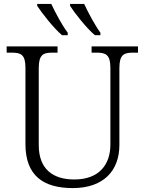

<svg xmlns="http://www.w3.org/2000/svg" viewBox="-20 -951 740 981"><path d="M465 -771H493V-784C465 -822 431 -886 410 -931H338V-921C360 -886 422 -807 465 -771ZM297 -771H326V-784C297 -822 263 -886 242 -931H170V-921C193 -886 254 -807 297 -771ZM352 10C509 10 590 -79 590 -210V-603C590 -672 613 -682 660 -682H685V-714H448V-682H474C520 -682 544 -672 544 -605V-212C544 -111 487 -34 360 -34C251 -34 178 -86 178 -210V-603C178 -672 201 -682 248 -682H274V-714H14V-682H40C87 -682 110 -672 110 -605V-215C110 -52 203 10 352 10Z"/></svg>

Font: Noto Serif Light
Style: Regular
Weight: 300
Designer: Monotype Design Team
Foundry: Monotype Imaging Inc.
Version: Version 2.013